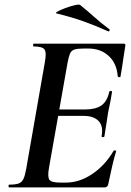

<svg xmlns="http://www.w3.org/2000/svg" viewBox="-20 -815 571 835"><path d="M20 0Q17 0 17 -6Q17 -12 20 -12Q47 -12 61 -17Q75 -22 82 -37Q89 -52 94 -81L175 -544Q183 -587 173.5 -600Q164 -613 126 -613Q124 -613 124 -619Q124 -625 126 -625H519Q527 -625 525 -616Q522 -597 518 -571Q514 -545 510.5 -521Q507 -497 504 -482Q503 -478 497.5 -479.5Q492 -481 492 -483Q488 -539 453 -571.5Q418 -604 363 -604H345Q317 -604 303.5 -599.5Q290 -595 284.5 -582Q279 -569 274 -543L193 -85Q186 -45 195 -33Q204 -21 241 -21H267Q326 -21 381.5 -58.5Q437 -96 474 -159Q476 -162 481.5 -160.5Q487 -159 485 -157Q476 -128 467 -88.5Q458 -49 451 -15Q448 0 435 0ZM434 -222Q433 -218 427 -218.5Q421 -219 422 -223Q430 -267 408.5 -289Q387 -311 344 -311H187L191 -339H351Q396 -339 421 -356.5Q446 -374 455 -415Q456 -420 462 -419.5Q468 -419 467 -414Q462 -382 458 -363.5Q454 -345 450 -325Q446 -300 442.5 -275.5Q439 -251 434 -222ZM450 -679Q399 -702 346.5 -721Q294 -740 228 -756Q218 -758 230.5 -765Q243 -772 264.5 -780Q286 -788 305.5 -792.5Q325 -797 329 -793Q359 -769 389 -742Q419 -715 454 -689Q458 -688 456.5 -682.5Q455 -677 450 -679Z"/></svg>

Font: Cormorant Infant Light
Style: Italic
Weight: 300
Italic angle: -10°
Designer: Christian Thalmann (Catharsis Fonts)
Foundry: Catharsis Fonts
Version: Version 4.001